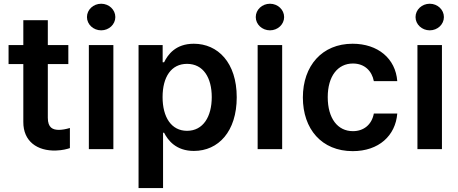

<svg xmlns="http://www.w3.org/2000/svg" viewBox="-20 -782 2404 1007"><path d="M338.4 -545.5H230.8V-676.1H102.3V-545.5H24.9V-446H102.3V-142.8C101.6 -40.1 176.1 10.3 272.7 7.5C309.3 6.4 332.7 -0.7 346.6 -5.3V-110.8C325.6 -104.4 305 -100.9 289.1 -100.9C256.7 -100.9 230.8 -112.2 230.8 -164.1V-446H338.4Z M446 0H574.6V-545.5H446ZM436.1 -692.5C436.1 -654.1 469.5 -622.9 510.7 -622.9C551.5 -622.9 584.9 -654.1 584.9 -692.5C584.9 -731.2 551.5 -762.4 510.7 -762.4C469.5 -762.4 436.1 -731.2 436.1 -692.5Z M706.7 204.5H835.2V-85.9H840.6C860.8 -46.2 903.1 9.6 996.8 9.6C1125.4 9.6 1221.6 -92.3 1221.6 -272C1221.6 -453.8 1122.5 -552.6 996.4 -552.6C900.2 -552.6 860.1 -494.7 840.6 -455.3H833.1V-545.5H706.7ZM832.7 -272.7C832.7 -378.6 878.2 -447.1 960.9 -447.1C1046.5 -447.1 1090.6 -374.3 1090.6 -272.7C1090.6 -170.5 1045.8 -95.9 960.9 -95.9C878.9 -95.9 832.7 -166.9 832.7 -272.7Z M1331.3 0H1459.9V-545.5H1331.3ZM1321.4 -692.5C1321.4 -654.1 1354.8 -622.9 1396 -622.9C1436.8 -622.9 1470.2 -654.1 1470.2 -692.5C1470.2 -731.2 1436.8 -762.4 1396 -762.4C1354.8 -762.4 1321.4 -731.2 1321.4 -692.5Z M1829.9 10.7C1967 10.7 2054.3 -70.7 2063.6 -186.4H1940.7C1929.7 -127.8 1887.4 -94.1 1831 -94.1C1750.7 -94.1 1698.9 -161.2 1698.9 -272.7C1698.9 -382.8 1751.8 -448.9 1831 -448.9C1892.8 -448.9 1930.8 -409.1 1940.7 -356.5H2063.6C2054.7 -474.8 1962.4 -552.6 1829.2 -552.6C1669.4 -552.6 1568.5 -437.1 1568.5 -270.6C1568.5 -105.5 1666.9 10.7 1829.9 10.7Z M2169.4 0H2297.9V-545.5H2169.4ZM2159.4 -692.5C2159.4 -654.1 2192.8 -622.9 2234 -622.9C2274.9 -622.9 2308.2 -654.1 2308.2 -692.5C2308.2 -731.2 2274.9 -762.4 2234 -762.4C2192.8 -762.4 2159.4 -731.2 2159.4 -692.5Z"/></svg>

Font: Margiela Sans Semi Bold
Style: Regular
Weight: 600
Designer: Stefan Endress, Andreas Faust
Version: Version 1.100;FEAKit 1.0